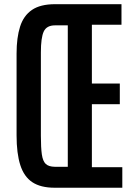

<svg xmlns="http://www.w3.org/2000/svg" viewBox="-20 -879 637 899"><path d="M235.8 0Q170.4 0 131.3 -25.9Q92.3 -51.8 75 -106.2Q57.6 -160.6 57.6 -245.1V-628.4Q57.6 -702.6 74 -754.2Q90.3 -805.7 129.6 -832.5Q168.9 -859.4 237.8 -859.4H548.8V-763.2H410.2V-487.8H541V-391.1H410.2V-96.2H552.7V0ZM235.8 -98.1H297.4V-760.3H237.8Q198.2 -760.3 184.8 -731.4Q171.4 -702.6 171.4 -633.8V-243.7Q171.4 -187 176 -155.5Q180.7 -124 194.3 -111.3Q208 -98.6 235.8 -98.1Z"/></svg>

Font: Antonio SemiBold
Style: Regular
Weight: 600
Designer: Vernon Adams
Foundry: Vernon Adams
Version: Version 1.002